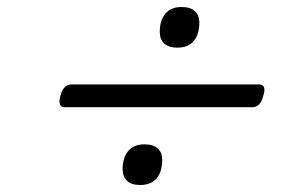

<svg xmlns="http://www.w3.org/2000/svg" viewBox="-20 -711 803 548"><path d="M165 -405Q154 -405 151 -413.5Q148 -422 153 -440Q162 -470 184 -470H720Q730 -470 733.5 -462Q737 -454 731 -436Q723 -405 700 -405ZM380 -183Q355 -183 342.5 -195Q330 -207 330 -228Q330 -261 346 -280Q362 -299 392 -299Q418 -299 430.5 -287Q443 -275 443 -255Q443 -221 427 -202Q411 -183 380 -183ZM486 -575Q461 -575 448.5 -587Q436 -599 436 -620Q436 -653 452 -672Q468 -691 498 -691Q524 -691 536.5 -679Q549 -667 549 -647Q549 -613 533 -594Q517 -575 486 -575Z"/></svg>

Font: Playwrite CO Light
Style: Regular
Weight: 300
Version: Version 1.002